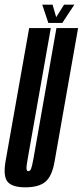

<svg xmlns="http://www.w3.org/2000/svg" viewBox="-44 -795 354 820"><path d="M64.5 5Q7.5 5 -11.8 -19Q-31 -43 -20.5 -105L80.5 -675H173L74.5 -118Q68.5 -85 69.2 -74.5Q70 -64 77 -64Q84.5 -64 88.8 -74.5Q93 -85 99 -118L197 -675H289.5L189 -105Q178.5 -43 150.2 -19Q122 5 64.5 5ZM162.5 -697 136.5 -775H180.5L196 -721.5L229.5 -775H273.5L222 -697Z"/></svg>

Font: Anybody UltraCondensed Medium
Style: Italic
Weight: 500
Width: 1
Italic angle: -10°
Designer: Tyler Finck
Foundry: Etcetera Type Company
Version: Version 1.010; ttfautohint (v1.8.3) -l 8 -r 50 -G 200 -x 14 